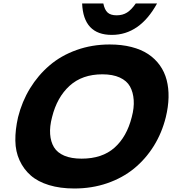

<svg xmlns="http://www.w3.org/2000/svg" viewBox="-20 -1076 999 1106"><path d="M738.8 -400.9Q753.4 -454.6 750.2 -499.8Q747.1 -544.9 728.8 -577.9Q710.4 -610.8 669.9 -629.4Q629.4 -647.9 569.8 -647.9Q453.6 -647.9 380.9 -581.8Q308.1 -515.6 279.8 -400.9Q265.6 -347.2 268.8 -303.2Q272 -259.3 291 -227.8Q310.1 -196.3 350.3 -179.2Q390.6 -162.1 450.2 -162.1Q568.4 -162.1 639.4 -225.1Q710.4 -288.1 738.8 -400.9ZM935.1 -400.9Q912.6 -310.1 865.7 -234.9Q818.8 -159.7 752.2 -105.2Q685.5 -50.8 597.4 -20.5Q509.3 9.8 408.2 9.8Q326.2 9.8 262.2 -9.8Q198.2 -29.3 157.2 -65.2Q116.2 -101.1 92.8 -152.1Q69.3 -203.1 68.4 -265.6Q67.4 -328.1 84 -400.9Q106.4 -490.7 152.8 -566.7Q199.2 -642.6 265.4 -699.2Q331.5 -755.9 420.7 -787.8Q509.8 -819.8 611.8 -819.8Q680.7 -819.8 737.1 -805.4Q793.5 -791 833.5 -764.4Q873.5 -737.8 900.6 -700Q927.7 -662.1 939.9 -615.5Q952.1 -568.8 950.9 -514.9Q949.7 -460.9 935.1 -400.9ZM762.2 -1056.2H884.8Q785.2 -875 624 -875Q460.4 -875 453.1 -1056.2H575.2Q582.5 -1019.5 599.9 -1003.7Q617.2 -987.8 651.9 -987.8Q686.5 -987.8 711.7 -1003.7Q736.8 -1019.5 762.2 -1056.2Z"/></svg>

Font: Sinkin Sans 800 Black Italic
Style: Regular
Weight: 900
Italic angle: -112°
Designer: Keith Bates
Foundry: K-Type
Version: Sinkin Sans (version 1.0)  by Keith Bates   •   © 2014   www